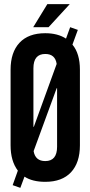

<svg xmlns="http://www.w3.org/2000/svg" viewBox="-20 -868 436 925"><path d="M31 -168V-532Q31 -616 74 -662Q117 -708 198 -708Q258 -708 298 -682L318 -737L355 -724L329 -653Q365 -610 365 -532V-168Q365 -84 322 -38Q279 8 198 8Q136 8 98 -17L78 37L41 24L66 -46Q31 -92 31 -168ZM253 -443 142 -140Q150 -92 198 -92Q255 -92 255 -161V-443ZM141 -539V-257H143L253 -560Q246 -608 198 -608Q141 -608 141 -539ZM208 -848H316L214 -737H140Z"/></svg>

Font: Bebas Neue
Style: Regular
Weight: 400
Designer: Ryoichi Tsunekawa
Foundry: Ryoichi Tsunekawa
Version: Version 1.400